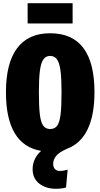

<svg xmlns="http://www.w3.org/2000/svg" viewBox="-20 -923 625 1195"><path d="M432 -903V-777H152V-903ZM311 96Q311 119 322.5 130Q334 141 352 141Q374 141 401 133L391 244Q361 252 329 252Q265 252 224 219.5Q183 187 183 130Q183 64 236 16Q127 -2 72 -93.5Q17 -185 17 -349Q17 -530 86.5 -623Q156 -716 292 -716Q568 -716 568 -349Q568 -207 525.5 -118.5Q483 -30 399 2Q348 24 329.5 47.5Q311 71 311 96ZM222 -349Q222 -259 228 -210.5Q234 -162 249 -141Q264 -120 292 -120Q321 -120 336 -141Q351 -162 357 -210Q363 -258 363 -349Q363 -435 356.5 -483.5Q350 -532 334.5 -553.5Q319 -575 292 -575Q265 -575 250 -553.5Q235 -532 228.5 -484Q222 -436 222 -349Z"/></svg>

Font: Fira Sans Extra Condensed Black
Style: Regular
Weight: 900
Width: 1
Designer: Carrois Corporate & Edenspiekermann AG
Foundry: Carrois Corporate GbR & Edenspiekermann AG
Version: Version 4.203